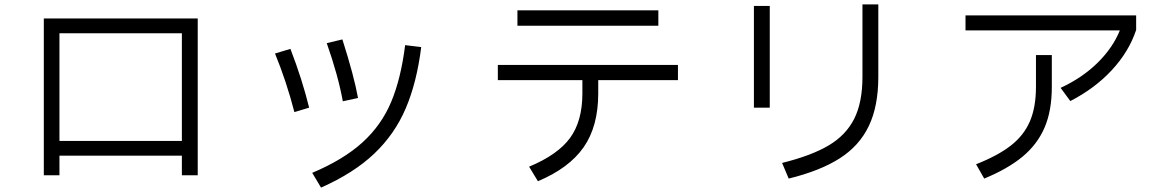

<svg xmlns="http://www.w3.org/2000/svg" viewBox="-20 -792 5320 872"><path d="M250 4H179V-708H878V4H806V-85H250ZM250 -641V-152H806V-641Z M1537 -332Q1516 -448 1464 -596L1535 -613Q1588 -447 1606 -347ZM1398 -7Q1540 -67 1626 -145Q1712 -223 1756.5 -329Q1801 -435 1820 -587L1893 -578Q1873 -418 1823 -300.5Q1773 -183 1680 -94.5Q1587 -6 1438 60ZM1317 -283Q1281 -422 1229 -549L1299 -570Q1353 -430 1384 -303Z M2330 -745H2970V-675H2330ZM3059 -497V-428H2697V-368Q2697 -218 2630.5 -123Q2564 -28 2423 31L2383 -35Q2513 -89 2569 -165.5Q2625 -242 2625 -368V-428H2241V-497Z M3532 -52Q3665 -85 3743.5 -131.5Q3822 -178 3859.5 -252.5Q3897 -327 3897 -443V-772H3969V-443Q3969 -310 3926 -220Q3883 -130 3794 -73Q3705 -16 3562 19ZM3476 -303H3404V-765H3476Z M4797 -393Q4896 -439 4965 -507Q5034 -575 5066 -654H4365V-722H5140V-656Q5107 -557 5029.5 -473.5Q4952 -390 4841 -333ZM4413 -46Q4512 -85 4571 -131Q4630 -177 4657.5 -241Q4685 -305 4685 -398V-542H4757V-397Q4757 -289 4724 -212.5Q4691 -136 4624 -80.5Q4557 -25 4450 19Z"/></svg>

Font: PlemolJP
Style: Regular
Weight: 400
Monospace: yes
Version: v2.0.4; ttfautohint (v1.8.4.7-5d5b-dirty) -l 6 -r 45 -G 200 